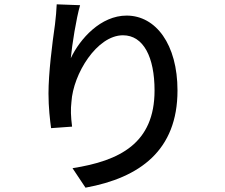

<svg xmlns="http://www.w3.org/2000/svg" viewBox="-20 -816 1040 887"><path d="M242 -796C241 -770 238 -736 234 -703C221 -613 204 -477 204 -384C204 -319 211 -261 216 -224L313 -231C307 -278 306 -312 310 -345C318 -475 428 -653 548 -653C643 -653 694 -552 694 -398C694 -153 532 -73 315 -39L375 51C627 5 800 -122 800 -398C800 -611 700 -744 565 -744C446 -744 350 -638 307 -547C313 -610 332 -730 350 -792L242 -796Z"/></svg>

Font: Noto Sans CJK KR Medium
Style: Regular
Weight: 500
Designer: Ryoko NISHIZUKA (kana & ideographs); Paul D. Hunt (Latin, Greek & Cyrillic); Wenlong ZHANG (bopomofo); Sandoll Communica
Foundry: Adobe Systems Incorporated
Version: Version 1.004;PS 1.004;hotconv 1.0.82;makeotf.lib2.5.63406